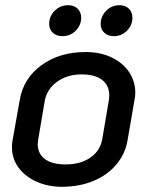

<svg xmlns="http://www.w3.org/2000/svg" viewBox="-20 -709 566 738"><path d="M26 -143Q26 -159 28 -168L56 -325Q70 -408 139.5 -458.5Q209 -509 309 -509Q366 -509 409.5 -488Q453 -467 476.5 -431.5Q500 -396 500 -353Q500 -339 497 -325L470 -168Q461 -117 427 -76.5Q393 -36 339 -13.5Q285 9 217 9Q165 9 121 -10.5Q77 -30 51.5 -64.5Q26 -99 26 -143ZM373 -174 398 -321Q400 -335 400 -342Q400 -380 373 -401.5Q346 -423 293 -423Q238 -423 199 -394.5Q160 -366 152 -321L127 -174Q125 -160 125 -155Q125 -119 152 -98Q179 -77 233 -77Q289 -77 327 -103Q365 -129 373 -174ZM169 -617Q169 -647 190.5 -668Q212 -689 242 -689Q265 -689 278.5 -675.5Q292 -662 292 -641Q292 -612 271 -591Q250 -570 220 -570Q197 -570 183 -583Q169 -596 169 -617ZM367 -617Q367 -646 388 -667.5Q409 -689 439 -689Q462 -689 475.5 -675.5Q489 -662 489 -641Q489 -612 468 -591Q447 -570 418 -570Q395 -570 381 -583Q367 -596 367 -617Z"/></svg>

Font: K2D Medium
Style: Italic
Weight: 500
Italic angle: -10°
Designer: Katatrad Aksorn Co.,Ltd.
Foundry: Cadson Demak Co.,Ltd.
Version: Version 1.000; ttfautohint (v1.6)